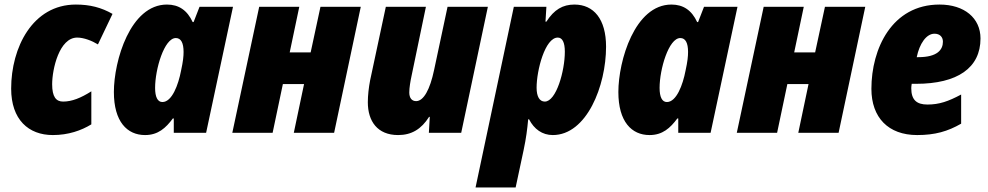

<svg xmlns="http://www.w3.org/2000/svg" viewBox="-20 -583 4339 843"><path d="M212 10C280 10 337 -10 381 -37V-182C335 -153 296 -137 257 -137C226 -137 209 -158 209 -213C209 -279 240 -418 319 -418C348 -418 384 -404 410 -388L474 -522C425 -550 375 -563 313 -563C123 -563 29 -374 29 -194C29 -58 105 10 212 10Z M617 10C674 10 708 -21 739 -63H743V0H885L1003 -553H856L830 -486H826C802 -538 765 -563 713 -563C552 -563 480 -316 480 -179C480 -49 538 10 617 10ZM693 -135C672 -135 661 -157 661 -197C661 -279 701 -416 752 -416C775 -416 786 -394 786 -355C786 -336 784 -314 775 -273C763 -210 735 -135 693 -135Z M1000 0H1177L1222 -214H1315L1270 0H1447L1564 -553H1387L1344 -353H1252L1294 -553H1118Z M1728 10C1787 10 1830 -16 1864 -70H1867L1863 0H2005L2122 -553H1945L1886 -276C1868 -190 1840 -139 1807 -139C1788 -139 1777 -153 1777 -177C1777 -198 1782 -227 1787 -250L1850 -553H1674L1605 -230C1599 -199 1595 -164 1595 -134C1595 -51 1637 10 1728 10Z M2068 240H2244L2279 76C2290 24 2295 -15 2299 -59H2303C2325 -16 2361 10 2407 10C2556 10 2641 -206 2641 -378C2641 -499 2587 -563 2502 -563C2451 -563 2413 -541 2379 -488H2375L2379 -553H2236ZM2372 -137C2349 -137 2336 -159 2336 -198C2336 -274 2373 -418 2429 -418C2449 -418 2460 -397 2460 -356C2460 -271 2422 -137 2372 -137Z M2832 10C2889 10 2923 -21 2954 -63H2958V0H3100L3218 -553H3071L3045 -486H3041C3017 -538 2980 -563 2928 -563C2767 -563 2695 -316 2695 -179C2695 -49 2753 10 2832 10ZM2908 -135C2887 -135 2876 -157 2876 -197C2876 -279 2916 -416 2967 -416C2990 -416 3001 -394 3001 -355C3001 -336 2999 -314 2990 -273C2978 -210 2950 -135 2908 -135Z M3215 0H3392L3437 -214H3530L3485 0H3662L3779 -553H3602L3559 -353H3467L3509 -553H3333Z M4007 10C4085 10 4141 -6 4200 -40V-168C4144 -138 4104 -124 4052 -124C4005 -124 3981 -144 3981 -196C3981 -202 3982 -208 3983 -215H4002C4184 -215 4285 -285 4285 -414C4285 -504 4214 -563 4105 -563C3896 -563 3806 -369 3806 -193C3806 -67 3880 10 4007 10ZM4005 -332C4017 -391 4047 -435 4083 -435C4107 -435 4120 -420 4120 -400C4120 -365 4096 -332 4012 -332Z"/></svg>

Font: Noto Sans UI SemiCondensed Black
Style: Italic
Weight: 900
Width: 4
Italic angle: -372°
Designer: Monotype Design Team
Foundry: Monotype Imaging Inc.
Version: Version 1.901